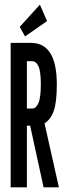

<svg xmlns="http://www.w3.org/2000/svg" viewBox="-20 -808 290 828"><path d="M26 0V-623H114Q225 -623 225 -444Q225 -368 212 -330.5Q199 -293 172 -276L234 0H168L110 -266H96V0ZM96 -340H120Q135 -340 145.5 -363Q156 -386 156 -444Q156 -502 145.5 -523Q135 -544 120 -544H96ZM88 -651 65 -692 152 -788 183 -717Z"/></svg>

Font: Inconsolata UltraCondensed Bold
Style: Regular
Weight: 700
Width: 1
Monospace: yes
Designer: Raph Levien, Cyreal, Brenton Simpson
Foundry: Raph Levien, Cyreal, Google
Version: Version 3.001; ttfautohint (v1.8.2.53-6de2)